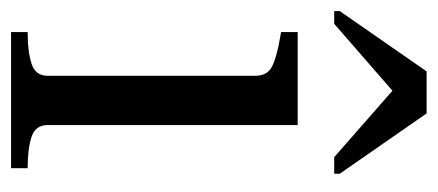

<svg xmlns="http://www.w3.org/2000/svg" viewBox="-247 -549 791 347"><g transform="rotate(90 148.5 -375.5)"><path d="M180 -751H104L-5 -594V-584H18L149 -698H129L259 -584H289V-594ZM201 -518V-66Q201 -44 222.5 -37Q244 -30 277 -30H279V0H33V-30H35Q68 -30 90 -37Q112 -44 112 -66V-441Q112 -463 95.5 -471.5Q79 -480 44 -486L33 -488V-518Z"/></g></svg>

Font: Roboto Serif 144pt
Style: Regular
Weight: 400
Version: Version 1.008